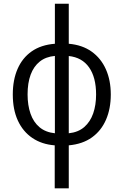

<svg xmlns="http://www.w3.org/2000/svg" viewBox="-20 -780 669 1040"><path d="M352.5 -759.8V-543Q425.8 -536.6 476.3 -500.5Q526.9 -464.4 553.5 -404.8Q580.1 -345.2 580.1 -268.1Q580.1 -191.4 554.2 -131.6Q528.3 -71.8 477.8 -35.6Q427.2 0.5 352.5 7.3V240.2H276.4V7.3Q206.5 2 155.5 -32.5Q104.5 -66.9 76.9 -126.5Q49.3 -186 49.3 -268.6Q49.3 -347.2 75.2 -406.7Q101.1 -466.3 151.6 -501.7Q202.1 -537.1 277.3 -543V-759.8ZM277.3 -477.1Q228 -472.7 195.3 -446.5Q162.6 -420.4 146 -375.5Q129.4 -330.6 129.4 -268.6Q129.4 -210 145.3 -164.3Q161.1 -118.7 193.8 -91.1Q226.6 -63.5 277.3 -58.1ZM352.5 -476.6V-58.1Q403.8 -63.5 436.5 -92Q469.2 -120.6 484.9 -166Q500.5 -211.4 500.5 -268.1Q500.5 -360.8 462.6 -414.8Q424.8 -468.8 352.5 -476.6Z"/></svg>

Font: Open Sans SemiCondensed
Style: Regular
Weight: 400
Width: 4
Designer: Monotype Design Team
Foundry: Monotype Imaging Inc.
Version: Version 3.000